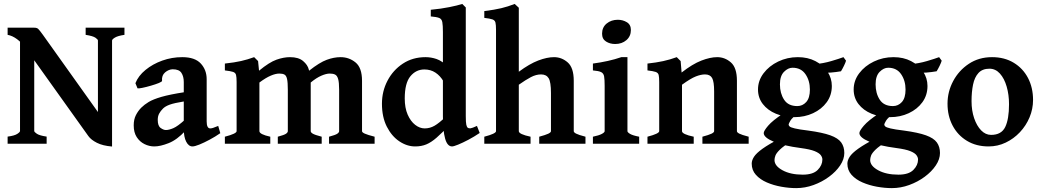

<svg xmlns="http://www.w3.org/2000/svg" viewBox="-20 -736 5338 983"><path d="M617.2 -557.6Q583.5 -552.7 568.6 -543.7Q553.7 -534.7 553.7 -528.3V-15.1L481.4 -33.7V-528.3Q481.4 -534.2 468.5 -543Q455.6 -551.8 418.5 -557.6V-594.2H617.2ZM553.7 14.2Q505.9 10.3 476.1 -4.9Q446.3 -20 432.6 -39.1L110.8 -489.7Q91.8 -517.1 67.6 -535.2Q43.5 -553.2 19 -557.6V-594.2H155.3Q168.9 -594.2 175.5 -588.1Q182.1 -582 199.7 -557.6L490.7 -149.4Q495.6 -142.6 505.9 -129.4Q516.1 -116.2 527.1 -102.3Q538.1 -88.4 545.9 -78.9Q553.7 -69.3 553.7 -69.3ZM19 0V-36.6Q53.7 -41 68.1 -50.3Q82.5 -59.6 82.5 -65.4V-547.9L155.3 -575.7V-65.4Q155.3 -60.1 168.9 -51Q182.6 -42 218.8 -36.6V0Z M1107.9 -54.2Q1082 -36.1 1053.2 -20.8Q1024.4 -5.4 1000.7 4.2Q977.1 13.7 965.3 13.7Q945.8 13.7 933.3 -10.5Q920.9 -34.7 920.9 -75.7V-315.9Q920.9 -344.2 908.9 -362.8Q897 -381.3 864.3 -381.3Q843.8 -380.9 825.4 -365.5Q807.1 -350.1 809.6 -322.3Q810.1 -317.9 793.2 -311Q776.4 -304.2 752.9 -297.4Q729.5 -290.5 709.5 -286.4Q689.5 -282.2 684.1 -283.7L673.3 -310.1Q688 -347.7 724.9 -377.9Q761.7 -408.2 810.8 -425.8Q859.9 -443.4 913.1 -443.4Q978 -443.4 1008.1 -410.6Q1038.1 -377.9 1038.1 -330.6V-114.7Q1038.1 -78.6 1056.2 -78.6Q1062.5 -78.6 1070.6 -81.1Q1078.6 -83.5 1097.2 -91.3ZM925.3 -217.3Q871.6 -208.5 848.9 -200.2Q826.2 -191.9 814.5 -180.2Q802.2 -168 794.9 -154.5Q787.6 -141.1 787.6 -122.1Q787.6 -91.3 802.5 -80.8Q817.4 -70.3 829.1 -70.3Q845.2 -70.3 867.4 -79.8Q889.6 -89.4 925.3 -121.6L929.2 -66.4Q886.2 -20 843.5 -3.2Q800.8 13.7 770 13.7Q744.1 13.7 719.7 1.7Q695.3 -10.3 679.9 -34.2Q664.6 -58.1 664.6 -94.2Q664.6 -124.5 675.8 -146.5Q687 -168.5 703.6 -185.1Q718.8 -200.2 741.2 -213.9Q763.7 -227.5 806.4 -240Q849.1 -252.4 925.3 -264.2Z M1664.6 0V-36.1Q1697.8 -44.9 1707 -51.5Q1716.3 -58.1 1716.3 -64.5V-276.4Q1716.3 -314 1711.2 -331.5Q1706.1 -349.1 1695.6 -354.2Q1685.1 -359.4 1668.5 -359.4Q1650.4 -359.4 1625 -348.4Q1599.6 -337.4 1570.8 -313.5V-64.5Q1570.8 -58.1 1581.1 -51.8Q1591.3 -45.4 1627 -36.1V0H1402.3V-36.1Q1435.5 -44.9 1444.6 -51.5Q1453.6 -58.1 1453.6 -64.5V-276.4Q1453.6 -314 1449.7 -331.5Q1445.8 -349.1 1436.3 -354.2Q1426.8 -359.4 1410.2 -359.4Q1391.1 -359.4 1366 -348.6Q1340.8 -337.9 1308.1 -313.5V-64.5Q1308.1 -48.3 1363.8 -36.1V0H1131.3V-36.1Q1191.4 -51.8 1191.4 -64.5V-315.9Q1191.4 -340.8 1188.5 -352.3Q1185.5 -363.8 1173.1 -367.9Q1160.6 -372.1 1131.3 -375.5V-410.6Q1181.2 -416 1214.4 -423.6Q1247.6 -431.2 1281.2 -443.4L1301.3 -423.3L1306.2 -374Q1358.9 -417.5 1395.5 -430.4Q1432.1 -443.4 1464.8 -443.4Q1508.3 -443.4 1531.7 -423.6Q1555.2 -403.8 1561 -379.9L1562.5 -374Q1616.2 -416.5 1653.1 -429.9Q1689.9 -443.4 1723.6 -443.4Q1767.1 -443.4 1800.3 -416.3Q1833.5 -389.2 1833.5 -322.3V-64.5Q1833.5 -58.1 1847.7 -51.8Q1861.8 -45.4 1897.9 -36.1V0Z M2436 -55.2Q2407.7 -36.1 2378.2 -20.5Q2348.6 -4.9 2325.7 4.4Q2302.7 13.7 2294.4 13.7Q2270 13.7 2258.8 -26.9Q2247.6 -67.4 2247.6 -142.1V-572.3Q2247.6 -606 2244.6 -622.3Q2241.7 -638.7 2228.8 -644Q2215.8 -649.4 2185.5 -651.9V-686Q2238.3 -690.9 2280.5 -699.5Q2322.8 -708 2346.7 -715.8L2364.7 -697.8V-141.6Q2364.7 -109.4 2367.4 -97.2Q2370.1 -85 2375.5 -81.5Q2380.9 -78.1 2389.2 -79.1Q2397.5 -80.1 2421.9 -91.3ZM2281.2 -95.7Q2242.7 -55.2 2215.3 -31.2Q2188 -7.3 2162.8 3.2Q2137.7 13.7 2105.5 13.7Q2063.5 13.7 2024.4 -12.5Q1985.4 -38.6 1960.4 -87.6Q1935.5 -136.7 1935.5 -205.1Q1935.5 -268.6 1963.9 -322.8Q1992.2 -377 2042.5 -410.2Q2092.8 -443.4 2158.7 -443.4Q2186.5 -443.4 2214.4 -434.1Q2242.2 -424.8 2277.8 -392.1Q2277.8 -335 2251 -318.8Q2233.9 -348.1 2209.2 -364.3Q2184.6 -380.4 2152.8 -380.4Q2109.9 -380.4 2081.1 -345.5Q2052.2 -310.5 2052.2 -231.9Q2052.2 -183.6 2067.1 -149.4Q2082 -115.2 2105.5 -96.9Q2128.9 -78.6 2154.3 -78.6Q2181.2 -78.6 2204.8 -92.3Q2228.5 -106 2260.7 -137.2Q2264.6 -135.3 2269.3 -126Q2273.9 -116.7 2277.3 -107.4Q2280.8 -98.1 2281.2 -95.7Z M2740.7 0V-36.1Q2773.4 -44.9 2787.1 -51.5Q2800.8 -58.1 2800.8 -64.5V-259.8Q2800.8 -315.9 2789.1 -335.4Q2777.3 -355 2750 -355Q2724.6 -355 2698 -341.1Q2671.4 -327.1 2636.2 -302.2V-64.5Q2636.2 -48.8 2696.3 -36.1V0H2459.5V-36.1Q2519.5 -51.8 2519.5 -64.5V-583.5Q2519.5 -608.9 2516.6 -620.6Q2513.7 -632.3 2501.2 -636.7Q2488.8 -641.1 2459.5 -644.5V-679.2Q2513.2 -686 2546.6 -694.1Q2580.1 -702.1 2615.2 -715.8L2636.2 -696.3V-368.7Q2690.9 -409.2 2735.8 -426.3Q2780.8 -443.4 2816.4 -443.4Q2856 -443.4 2886.7 -416.3Q2917.5 -389.2 2917.5 -322.3V-64.5Q2917.5 -58.1 2929.7 -51.8Q2941.9 -45.4 2977.5 -36.1V0Z M3210 -582.5Q3210 -550.3 3187 -530.5Q3164.1 -510.7 3129.4 -510.7Q3103 -510.7 3082.8 -523.4Q3062.5 -536.1 3062.5 -563.5Q3062.5 -596.2 3085.9 -615.5Q3109.4 -634.8 3143.1 -634.8Q3168.5 -634.8 3189.2 -622.3Q3210 -609.9 3210 -582.5ZM3015.6 0V-36.1Q3046.4 -42.5 3061 -50.3Q3075.7 -58.1 3075.7 -64.5V-296.9Q3075.7 -328.6 3073 -344.5Q3070.3 -360.4 3057.9 -366.7Q3045.4 -373 3015.6 -375.5V-410.6Q3056.2 -416 3092.3 -424.1Q3128.4 -432.1 3161.1 -443.4H3192.4V-64.5Q3192.4 -58.6 3205.8 -50.5Q3219.2 -42.5 3252.4 -36.1V0Z M3576.2 0V-36.1Q3608.9 -44.9 3622.6 -51.5Q3636.2 -58.1 3636.2 -64.5V-268.1Q3636.2 -317.9 3626 -336.4Q3615.7 -355 3589.4 -355Q3568.8 -355 3542.5 -344.7Q3516.1 -334.5 3471.7 -302.2V-64.5Q3471.7 -48.8 3531.7 -36.1V0H3294.9V-36.1Q3355 -51.8 3355 -64.5V-315.9Q3355 -340.3 3352.3 -351.8Q3349.6 -363.3 3336.9 -367.7Q3324.2 -372.1 3294.9 -375.5V-410.6Q3340.3 -415.5 3375.2 -423.1Q3410.2 -430.7 3444.8 -443.4L3464.8 -423.3L3469.7 -364.7Q3525.4 -408.2 3570.8 -425.8Q3616.2 -443.4 3651.9 -443.4Q3691.4 -443.4 3722.2 -416.3Q3752.9 -389.2 3752.9 -322.3V-64.5Q3752.9 -58.1 3765.1 -51.8Q3777.3 -45.4 3813 -36.1V0Z M4302.7 47.4Q4302.7 79.1 4281.5 110.8Q4260.3 142.6 4224.6 168.9Q4189 195.3 4145.3 211.2Q4101.6 227.1 4056.6 227.1Q4020 227.1 3980.2 220Q3940.4 212.9 3906 198Q3871.6 183.1 3850.1 159.2Q3828.6 135.3 3828.6 101.6Q3828.6 85 3840.3 66.7Q3852.1 48.3 3884 25.4Q3916 2.4 3975.6 -28.3Q3975.6 -28.3 3989.3 -27.3Q4002.9 -26.4 4017.1 -23.2Q4031.2 -20 4032.7 -13.7Q3991.2 12.2 3972.9 30Q3954.6 47.9 3950 60.5Q3945.3 73.2 3945.3 83.5Q3945.3 113.3 3986.3 135.7Q4027.3 158.2 4089.8 158.2Q4142.6 158.2 4166.5 134Q4190.4 109.9 4190.4 80.6Q4190.4 69.8 4182.4 58.6Q4174.3 47.4 4150.9 37.8Q4127.4 28.3 4080.1 22Q3990.2 10.3 3940.2 -11Q3890.1 -32.2 3890.1 -54.7Q3890.1 -65.9 3912.8 -92.5Q3935.5 -119.1 3988.3 -153.8L4073.7 -161.6Q4035.6 -133.8 4026.6 -118.2Q4017.6 -102.5 4017.6 -98.6Q4017.6 -93.3 4022.9 -88.4Q4028.3 -83.5 4049.6 -78.4Q4070.8 -73.2 4118.7 -67.4Q4190.9 -57.6 4231 -43.2Q4271 -28.8 4286.9 -6.6Q4302.7 15.6 4302.7 47.4ZM4311.5 -425.3Q4309.1 -416 4301 -399.4Q4293 -382.8 4285.6 -371.1Q4260.7 -366.7 4233.4 -364.5Q4206.1 -362.3 4167 -363.8L4149.4 -407.2Q4194.8 -411.1 4236.1 -423.3Q4277.3 -435.5 4298.3 -443.4ZM4238.8 -295.9Q4238.8 -248.5 4212.6 -212.6Q4186.5 -176.8 4142.8 -156.5Q4099.1 -136.2 4047.9 -136.2Q3994.6 -136.2 3952.4 -153.8Q3910.2 -171.4 3885.5 -203.4Q3860.8 -235.4 3860.8 -277.8Q3860.8 -323.2 3889.2 -360.8Q3917.5 -398.4 3964.1 -420.9Q4010.7 -443.4 4064.9 -443.4Q4115.7 -443.4 4154.8 -423.1Q4193.8 -402.8 4216.3 -369.4Q4238.8 -335.9 4238.8 -295.9ZM4126.5 -277.3Q4126.5 -323.2 4103.8 -356.2Q4081.1 -389.2 4037.6 -389.2Q4014.6 -389.2 3993.9 -368.2Q3973.1 -347.2 3973.1 -304.2Q3973.1 -258.3 3994.4 -225.6Q4015.6 -192.9 4062 -192.9Q4088.9 -192.9 4107.7 -213.6Q4126.5 -234.4 4126.5 -277.3Z M4792.5 47.4Q4792.5 79.1 4771.2 110.8Q4750 142.6 4714.4 168.9Q4678.7 195.3 4635 211.2Q4591.3 227.1 4546.4 227.1Q4509.8 227.1 4470 220Q4430.2 212.9 4395.8 198Q4361.3 183.1 4339.8 159.2Q4318.4 135.3 4318.4 101.6Q4318.4 85 4330.1 66.7Q4341.8 48.3 4373.8 25.4Q4405.8 2.4 4465.3 -28.3Q4465.3 -28.3 4479 -27.3Q4492.7 -26.4 4506.8 -23.2Q4521 -20 4522.5 -13.7Q4481 12.2 4462.6 30Q4444.3 47.9 4439.7 60.5Q4435.1 73.2 4435.1 83.5Q4435.1 113.3 4476.1 135.7Q4517.1 158.2 4579.6 158.2Q4632.3 158.2 4656.2 134Q4680.2 109.9 4680.2 80.6Q4680.2 69.8 4672.1 58.6Q4664.1 47.4 4640.6 37.8Q4617.2 28.3 4569.8 22Q4480 10.3 4429.9 -11Q4379.9 -32.2 4379.9 -54.7Q4379.9 -65.9 4402.6 -92.5Q4425.3 -119.1 4478 -153.8L4563.5 -161.6Q4525.4 -133.8 4516.4 -118.2Q4507.3 -102.5 4507.3 -98.6Q4507.3 -93.3 4512.7 -88.4Q4518.1 -83.5 4539.3 -78.4Q4560.5 -73.2 4608.4 -67.4Q4680.7 -57.6 4720.7 -43.2Q4760.7 -28.8 4776.6 -6.6Q4792.5 15.6 4792.5 47.4ZM4801.3 -425.3Q4798.8 -416 4790.8 -399.4Q4782.7 -382.8 4775.4 -371.1Q4750.5 -366.7 4723.1 -364.5Q4695.8 -362.3 4656.7 -363.8L4639.2 -407.2Q4684.6 -411.1 4725.8 -423.3Q4767.1 -435.5 4788.1 -443.4ZM4728.5 -295.9Q4728.5 -248.5 4702.4 -212.6Q4676.3 -176.8 4632.6 -156.5Q4588.9 -136.2 4537.6 -136.2Q4484.4 -136.2 4442.1 -153.8Q4399.9 -171.4 4375.2 -203.4Q4350.6 -235.4 4350.6 -277.8Q4350.6 -323.2 4378.9 -360.8Q4407.2 -398.4 4453.9 -420.9Q4500.5 -443.4 4554.7 -443.4Q4605.5 -443.4 4644.5 -423.1Q4683.6 -402.8 4706.1 -369.4Q4728.5 -335.9 4728.5 -295.9ZM4616.2 -277.3Q4616.2 -323.2 4593.5 -356.2Q4570.8 -389.2 4527.3 -389.2Q4504.4 -389.2 4483.6 -368.2Q4462.9 -347.2 4462.9 -304.2Q4462.9 -258.3 4484.1 -225.6Q4505.4 -192.9 4551.8 -192.9Q4578.6 -192.9 4597.4 -213.6Q4616.2 -234.4 4616.2 -277.3Z M5269 -224.1Q5269 -178.2 5251.2 -135.5Q5233.4 -92.8 5201.7 -59.1Q5169.9 -25.4 5128.9 -5.9Q5087.9 13.7 5041.5 13.7Q4978 13.7 4930.7 -14.9Q4883.3 -43.5 4857.2 -93Q4831.1 -142.6 4831.1 -205.1Q4831.1 -266.6 4860.1 -321Q4889.2 -375.5 4940.4 -409.4Q4991.7 -443.4 5059.1 -443.4Q5122.6 -443.4 5169.9 -414.8Q5217.3 -386.2 5243.2 -336.7Q5269 -287.1 5269 -224.1ZM5146 -202.1Q5146 -251 5134 -292.5Q5122.1 -334 5099.6 -359.1Q5077.1 -384.3 5045.9 -384.3Q5009.8 -384.3 4989.7 -362.5Q4969.7 -340.8 4961.9 -303.2Q4954.1 -265.6 4954.1 -218.3Q4954.1 -169.9 4967.5 -130.6Q4981 -91.3 5003.4 -68.4Q5025.9 -45.4 5054.2 -45.4Q5106.9 -45.4 5126.5 -85.7Q5146 -126 5146 -202.1Z"/></svg>

Font: Namdhinggo
Style: Bold
Weight: 700
Designer: Victor Gaultney
Foundry: SIL International
Version: Version 3.001